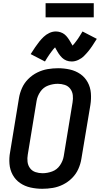

<svg xmlns="http://www.w3.org/2000/svg" viewBox="-20 -1168 623 1196"><path d="M243 8Q276 8 309 2.5Q342 -3 373 -18.5Q404 -34 429 -59Q454 -84 468 -115.5Q482 -147 487 -179L543 -514Q549 -552 546 -588.5Q543 -625 526 -656Q509 -687 480 -707Q451 -727 415 -735Q379 -743 342 -743Q310 -743 277 -737.5Q244 -732 212.5 -716.5Q181 -701 156 -676Q131 -651 117 -619.5Q103 -588 98 -556L43 -221Q36 -184 39 -147Q42 -110 59 -79Q76 -48 105 -28Q134 -8 170 0Q206 8 243 8ZM245 -89Q222 -89 201 -96Q180 -103 167 -120.5Q154 -138 151.5 -160.5Q149 -183 153 -205L208 -540Q213 -570 231.5 -597Q250 -624 280 -635Q310 -646 340 -646Q363 -646 384 -639Q405 -632 418 -614.5Q431 -597 433.5 -575Q436 -553 432 -530L377 -195Q372 -165 353.5 -138Q335 -111 305 -100Q275 -89 245 -89ZM427 -785Q447 -785 467.5 -794.5Q488 -804 503 -819Q518 -834 530 -848.5Q542 -863 555 -882.5Q568 -902 583 -926L494 -972Q486 -959 479 -947.5Q472 -936 465.5 -926.5Q459 -917 453 -909.5Q447 -902 443 -896.5Q439 -891 432 -884Q425 -895 418.5 -907Q412 -919 402.5 -932Q393 -945 382.5 -953.5Q372 -962 357.5 -967Q343 -972 328 -972Q307 -972 287 -962.5Q267 -953 251.5 -938Q236 -923 224.5 -908.5Q213 -894 199.5 -874.5Q186 -855 171 -831L260 -785Q268 -798 275 -809.5Q282 -821 289 -830.5Q296 -840 301.5 -847.5Q307 -855 311.5 -860.5Q316 -866 323 -873Q326 -867 330 -860Q334 -853 337.5 -847Q341 -841 345.5 -834Q350 -827 356 -820Q362 -813 367 -808Q372 -803 379 -798.5Q386 -794 393.5 -791Q401 -788 409.5 -786.5Q418 -785 427 -785ZM264 -1060H564V-1148H264Z"/></svg>

Font: Iosevka Sparkle Semibold
Style: Italic
Weight: 600
Italic angle: -9°
Designer: Belleve Invis
Foundry: Belleve Invis
Version: Version 4.5.0; ttfautohint (v1.8.3)